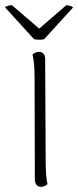

<svg xmlns="http://www.w3.org/2000/svg" viewBox="-44 -715 303 744"><path d="M140 -2Q129 9 115 9Q104 9 97.5 1.5Q91 -6 91 -19L90 -412Q90 -472 82 -504Q95 -514 107 -514Q118 -514 124.5 -507Q131 -500 131 -487L133 -94Q133 -29 140 -2ZM108 -604 213 -695Q219 -695 227.5 -692.5Q236 -690 239 -686L127 -563Q117 -561 109 -561Q102 -561 88 -563L-24 -686Q-23 -690 -13.5 -692.5Q-4 -695 2 -695Z"/></svg>

Font: Arima Madurai ExtraLight
Style: Regular
Weight: 275
Designer: Joana Correia and Natanael Gama
Foundry: NDISCOVER
Version: Version 1.019